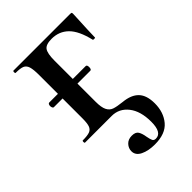

<svg xmlns="http://www.w3.org/2000/svg" viewBox="-178 -461 730 730"><g transform="rotate(-45 186.5 -96.5)"><path d="M133 148Q133 132 144.5 119.5Q156 107 176 107Q196 107 203 118.5Q210 130 213 150Q216 166 219.5 173Q223 180 233 180Q266 180 266 122Q266 65 240.5 32.5Q215 0 175 0H32Q29 0 29 -6Q29 -12 32 -12Q57 -12 69 -16.5Q81 -21 85.5 -33.5Q90 -46 90 -72V-305Q90 -335 85.5 -349.5Q81 -364 69.5 -369Q58 -374 33 -374Q30 -374 30 -380Q30 -386 33 -386H337Q344 -386 345 -384.5Q346 -383 346 -377Q341 -277 341 -256Q341 -254 335 -254Q329 -254 329 -256Q315 -316 288 -342.5Q261 -369 221 -369Q190 -369 180 -355Q170 -341 170 -303V-81Q170 -51 177.5 -36Q185 -21 199.5 -16Q214 -11 242 -8Q284 -4 304.5 17.5Q325 39 325 82Q325 130 298.5 161.5Q272 193 215 193Q180 193 156.5 181.5Q133 170 133 148ZM36 -192Q36 -197 38 -200.5Q40 -204 43 -204H239Q246 -204 246 -192Q246 -179 239 -179H43Q40 -179 38 -183Q36 -187 36 -192Z"/></g></svg>

Font: Cormorant Garamond SemiBold
Style: Regular
Weight: 600
Designer: Christian Thalmann (Catharsis Fonts)
Foundry: Catharsis Fonts
Version: Version 4.000